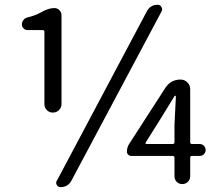

<svg xmlns="http://www.w3.org/2000/svg" viewBox="-20 -767 911 800"><path d="M236.3 -334Q236.3 -318.4 225.6 -308.1Q214.8 -297.9 200.2 -297.9Q185.5 -297.9 175.3 -308.1Q165 -318.4 165 -334V-634.8Q165 -641.6 157.2 -641.6H94.7Q85 -641.6 78.1 -648.9Q71.3 -656.2 71.3 -665Q71.3 -675.8 77.6 -683.6Q84 -691.4 93.8 -694.3Q127.9 -702.1 153.3 -716.8Q181.6 -733.4 207 -733.4Q218.8 -733.4 227.5 -724.6Q236.3 -715.8 236.3 -704.1ZM591.8 -719.7Q606.4 -747.1 636.7 -747.1Q647.5 -747.1 652.8 -737.8Q658.2 -728.5 653.3 -719.7L277.3 -13.7Q262.7 12.7 232.4 12.7Q221.7 12.7 216.8 3.9Q213.9 -1 213.9 -4.9Q213.9 -9.8 216.8 -13.7ZM586.9 -172.9Q585.9 -170.9 586.9 -168.9Q587.9 -167 589.8 -167H699.2Q707 -167 707 -174.8V-247.1L712.9 -365.2Q712.9 -368.2 710.4 -368.2Q708 -368.2 707 -366.2L652.3 -277.3ZM811.5 -167Q822.3 -167 829.6 -159.7Q836.9 -152.3 836.9 -142.1Q836.9 -131.8 829.6 -124.5Q822.3 -117.2 811.5 -117.2H779.3Q772.5 -117.2 772.5 -109.4V-32.2Q772.5 -18.6 762.7 -9.3Q752.9 0 739.3 0Q725.6 0 716.3 -9.3Q707 -18.6 707 -32.2V-109.4Q707 -117.2 699.2 -117.2H527.3Q519.5 -117.2 514.2 -122.6Q508.8 -127.9 508.8 -134.8Q508.8 -153.3 518.6 -168L669.9 -402.3Q692.4 -435.5 732.4 -435.5Q749 -435.5 760.7 -423.8Q772.5 -412.1 772.5 -396.5V-174.8Q772.5 -167 779.3 -167Z"/></svg>

Font: Gen Jyuu Gothic P Regular
Style: Regular
Weight: 400
Designer: [Source Han Sans]
Ryoko NISHIZUKA  (kana & ideographs); Paul D. Hunt (Latin, Greek & Cyrillic); Wenlong ZHANG  (bopomofo
Version: Version 1.002.20150607